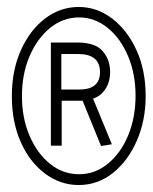

<svg xmlns="http://www.w3.org/2000/svg" viewBox="-20 -550 440 551"><path d="M206 -19Q153 -19 109 -52Q65 -85 39.5 -142.5Q14 -200 14 -274Q14 -348 40 -406Q66 -464 109.5 -497Q153 -530 206 -530Q258 -530 301.5 -497Q345 -464 371.5 -406.5Q398 -349 398 -274Q398 -205 373 -147Q348 -89 304.5 -54Q261 -19 206 -19ZM207 -50Q253 -50 290 -80.5Q327 -111 348 -162Q369 -213 369 -275Q369 -338 347.5 -389Q326 -440 289 -470Q252 -500 207 -500Q161 -500 124 -470Q87 -440 65 -389Q43 -338 43 -274Q43 -211 65 -160Q87 -109 124 -79.5Q161 -50 207 -50ZM270 -131 217 -261H157V-132H126V-428H202Q253 -428 274.5 -403.5Q296 -379 296 -343Q296 -315 282.5 -294.5Q269 -274 247 -267L301 -136ZM156 -293H207Q267 -293 267 -343Q267 -395 204 -395H156Z"/></svg>

Font: Inconsolata Condensed Light
Style: Regular
Weight: 300
Width: 3
Monospace: yes
Designer: Raph Levien, Cyreal, Brenton Simpson
Foundry: Raph Levien, Cyreal, Google
Version: Version 3.001; ttfautohint (v1.8.2.53-6de2)